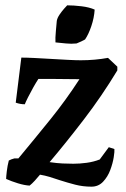

<svg xmlns="http://www.w3.org/2000/svg" viewBox="-20 -688 473 720"><path d="M323 12Q291 12 262 4.5Q233 -3 205 -12Q185 -19 166.5 -24.5Q148 -30 130 -33Q121 -22 110.5 -10.5Q100 1 91 8Q72 7 47.5 -0.5Q23 -8 3 -17Q3 -25 5.5 -46Q8 -67 13 -86Q22 -91 34 -94H49Q112 -170 169 -240.5Q226 -311 278 -391Q220 -392 176.5 -392Q133 -392 124 -392Q116 -380 105 -360.5Q94 -341 85 -323Q76 -305 73 -297Q56 -297 39 -303L60 -472Q80 -472 110 -470.5Q140 -469 173 -467Q206 -465 235.5 -463.5Q265 -462 283 -462Q336 -462 385 -471L420 -438V-424Q362 -328 294.5 -240Q227 -152 166 -80Q193 -76 214.5 -75Q236 -74 255 -74Q279 -74 305 -77.5Q331 -81 354 -90Q362 -101 371 -113Q380 -125 388 -136L409 -129Q410 -121 406.5 -98.5Q403 -76 393.5 -50.5Q384 -25 366.5 -6.5Q349 12 323 12ZM188 -529Q187 -545 189.5 -571.5Q192 -598 193 -610Q195 -621 203.5 -633.5Q212 -646 220.5 -655.5Q229 -665 232 -668Q256 -668 285.5 -664.5Q315 -661 335 -652Q333 -621 322.5 -590Q312 -559 299 -540Q287 -533 267 -525Q247 -523 228 -525Q209 -527 188 -529Z"/></svg>

Font: Labrada
Style: Bold Italic
Weight: 700
Italic angle: -7°
Designer: Mercedes Jáuregui
Foundry: Omnibus-Type Team
Version: Version 1.000; ttfautohint (v1.8.4.7-5d5b)